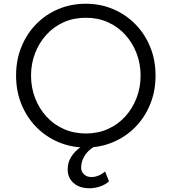

<svg xmlns="http://www.w3.org/2000/svg" viewBox="-20 -777 918 1027"><path d="M66 -373Q66 -457 95 -527.5Q124 -598 175 -649.5Q226 -701 293.5 -729Q361 -757 439 -757Q517 -757 584.5 -728.5Q652 -700 703 -648.5Q754 -597 783 -527Q812 -457 812 -373Q812 -289 783 -218.5Q754 -148 703 -96.5Q652 -45 584.5 -16.5Q517 12 439 12Q361 12 293.5 -16.5Q226 -45 175 -96.5Q124 -148 95 -218.5Q66 -289 66 -373ZM732 -373Q732 -436 710.5 -492Q689 -548 650 -591Q611 -634 557.5 -658Q504 -682 439 -682Q374 -682 320.5 -658Q267 -634 228 -591Q189 -548 167.5 -492Q146 -436 146 -373Q146 -309 167.5 -253Q189 -197 228 -154Q267 -111 321 -87Q375 -63 439 -63Q504 -63 557.5 -87Q611 -111 650 -154Q689 -197 710.5 -253Q732 -309 732 -373ZM342 129Q342 92 360.5 62.5Q379 33 409 11.5Q439 -10 473 -20H504V0Q484 5 463 22Q442 39 428 64.5Q414 90 414 121Q414 140 429 155Q444 170 469 170Q488 170 507.5 162Q527 154 542 140L563 193Q545 210 516.5 220Q488 230 459 230Q405 230 373.5 202Q342 174 342 129Z"/></svg>

Font: Kosmopol Plus Jakarta Sans
Style: Regular
Weight: 400
Designer: Gumpita Rahayu
Foundry: Tokotype
Version: Version 2.006